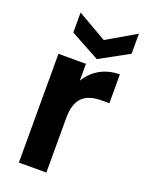

<svg xmlns="http://www.w3.org/2000/svg" viewBox="-146 -847 696 919"><g transform="rotate(20 202.0 -388.0)"><path d="M209 0V-276C209 -379 254 -415 342 -415H379V-562C304 -562 245 -527 209 -468V-554H69V0ZM250 -593 398 -674V-776L250 -690L101 -776V-674Z"/></g></svg>

Font: Poppins SemiBold
Style: Regular
Weight: 600
Designer: Ninad Kale (Devanagari), Jonny Pinhorn (Latin)
Foundry: Indian Type Foundry
Version: 4.004